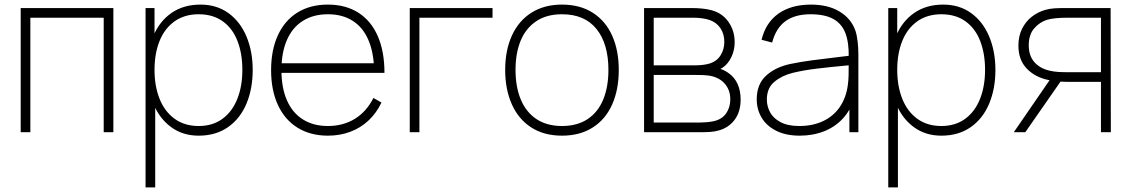

<svg xmlns="http://www.w3.org/2000/svg" viewBox="-20 -575 4921 835"><path d="M70 -540H473V0H431V-498H112V0H70Z M620 -271Q620 -354 646.8 -418.2Q673.5 -482.5 726 -518.8Q778.5 -555 852 -555Q922.5 -555 973.8 -517.8Q1025 -480.5 1052 -416Q1079 -351.5 1079 -271Q1079 -189 1051.8 -124Q1024.5 -59 971.5 -22Q918.5 15 844 15Q774.5 15 723.8 -22.5Q673 -60 646.5 -124.8Q620 -189.5 620 -271ZM613 -540H652V-115H655V240H613ZM1034 -271Q1034 -341.5 1013 -396.2Q992 -451 949.2 -482Q906.5 -513 844 -513Q782.5 -513 739.2 -482.2Q696 -451.5 674 -397Q652 -342.5 652 -271Q652 -200.5 674 -145.2Q696 -90 739.2 -58.5Q782.5 -27 844 -27Q905 -27 947.8 -58.5Q990.5 -90 1012.2 -145.2Q1034 -200.5 1034 -271Z M1159 -270Q1159 -358 1188.8 -422.2Q1218.5 -486.5 1274 -520.8Q1329.5 -555 1406 -555Q1483 -555 1538.2 -520Q1593.5 -485 1622.8 -418.2Q1652 -351.5 1652 -258H1607V-272Q1605 -349.5 1581.2 -403.2Q1557.5 -457 1513 -485Q1468.5 -513 1406 -513Q1342.5 -513 1297 -484.2Q1251.5 -455.5 1227.8 -401Q1204 -346.5 1204 -270Q1204 -193.5 1227.8 -139Q1251.5 -84.5 1297 -55.8Q1342.5 -27 1406 -27Q1472.5 -27 1523.2 -58.2Q1574 -89.5 1604 -149L1639 -129Q1617 -83 1582.5 -50.8Q1548 -18.5 1503.2 -1.8Q1458.5 15 1406 15Q1330 15 1274.2 -19.5Q1218.5 -54 1188.8 -118.2Q1159 -182.5 1159 -270ZM1186 -300H1626V-258H1186Z M1762 -540H2122V-498H1804V0H1762Z M2177 -271Q2177 -356 2206.2 -420.2Q2235.5 -484.5 2291.2 -519.8Q2347 -555 2424 -555Q2503 -555 2558.5 -519.2Q2614 -483.5 2642.5 -419.5Q2671 -355.5 2671 -271Q2671 -185 2642.2 -120.5Q2613.5 -56 2557.8 -20.5Q2502 15 2424 15Q2345.5 15 2290 -21Q2234.5 -57 2205.8 -121.8Q2177 -186.5 2177 -271ZM2626 -271Q2626 -384 2574.5 -448.5Q2523 -513 2424 -513Q2357 -513 2311.8 -482.5Q2266.5 -452 2244.2 -397.8Q2222 -343.5 2222 -271Q2222 -197 2245 -142Q2268 -87 2313.2 -57Q2358.5 -27 2424 -27Q2490.5 -27 2535.8 -57.2Q2581 -87.5 2603.5 -142.5Q2626 -197.5 2626 -271Z M2781 -540H2988Q3037 -540 3073 -531Q3121 -518.5 3148 -480Q3175 -441.5 3175 -392Q3175 -366.5 3167.5 -343.8Q3160 -321 3146 -303Q3133.5 -286 3113 -275Q3126.5 -272 3146 -259Q3174 -240 3187.5 -210.2Q3201 -180.5 3201 -143Q3201 -89 3175.2 -54.5Q3149.5 -20 3107 -8Q3088.5 -2.5 3068.5 -1.2Q3048.5 0 3023 0H2781ZM3084 -48Q3120 -56 3138 -82Q3156 -108 3156 -143Q3156 -186 3129.2 -214Q3102.5 -242 3057 -247Q3041 -249 3007 -249H2823V-42H3023Q3035 -42 3053 -43.5Q3071 -45 3084 -48ZM3067 -299Q3098 -309 3114 -334.8Q3130 -360.5 3130 -393Q3130 -427 3113.2 -452.2Q3096.5 -477.5 3066 -488Q3037 -498 2993 -498H2823V-291H3008Q3021.5 -291 3038 -293Q3054.5 -295 3067 -299Z M3271 -143Q3271 -209 3312 -246.2Q3353 -283.5 3418 -297Q3464 -306.5 3512.2 -312.8Q3560.5 -319 3639.5 -328.5Q3664.5 -331 3686 -334L3671 -324Q3672.5 -389 3656.8 -430.5Q3641 -472 3604 -492.5Q3567 -513 3505 -513Q3437 -513 3395.8 -482.8Q3354.5 -452.5 3338 -390L3292 -402Q3310 -476.5 3365.5 -515.8Q3421 -555 3507 -555Q3581 -555 3631.2 -524.8Q3681.5 -494.5 3700 -442Q3706.5 -422.5 3709.8 -394.5Q3713 -366.5 3713 -338V0H3674V-148L3694 -147Q3679.5 -96.5 3645.8 -59.8Q3612 -23 3563.8 -4Q3515.5 15 3458 15Q3397.5 15 3355.2 -6.5Q3313 -28 3292 -63.8Q3271 -99.5 3271 -143ZM3667 -204Q3670 -225 3670.5 -247Q3671 -269 3671 -301.5V-310L3693 -293L3666 -290.5Q3590 -283.5 3532 -276.5Q3474 -269.5 3427 -258Q3380.5 -246.5 3347.8 -219.2Q3315 -192 3315 -142Q3315 -113.5 3328.8 -87.2Q3342.5 -61 3374.2 -44Q3406 -27 3456 -27Q3514 -27 3559 -48Q3604 -69 3631.8 -109Q3659.5 -149 3667 -204Z M3850 -271Q3850 -354 3876.8 -418.2Q3903.5 -482.5 3956 -518.8Q4008.5 -555 4082 -555Q4152.5 -555 4203.8 -517.8Q4255 -480.5 4282 -416Q4309 -351.5 4309 -271Q4309 -189 4281.8 -124Q4254.5 -59 4201.5 -22Q4148.5 15 4074 15Q4004.5 15 3953.8 -22.5Q3903 -60 3876.5 -124.8Q3850 -189.5 3850 -271ZM3843 -540H3882V-115H3885V240H3843ZM4264 -271Q4264 -341.5 4243 -396.2Q4222 -451 4179.2 -482Q4136.5 -513 4074 -513Q4012.5 -513 3969.2 -482.2Q3926 -451.5 3904 -397Q3882 -342.5 3882 -271Q3882 -200.5 3904 -145.2Q3926 -90 3969.2 -58.5Q4012.5 -27 4074 -27Q4135 -27 4177.8 -58.5Q4220.5 -90 4242.2 -145.2Q4264 -200.5 4264 -271Z M4768 -219H4622Q4586 -219 4540 -227Q4482.5 -238.5 4445.8 -276.2Q4409 -314 4409 -377Q4409 -418 4425 -450Q4441 -482 4467.5 -502.5Q4494 -523 4526 -532Q4546 -537.5 4566 -538.8Q4586 -540 4612 -540H4810L4811 0H4768ZM4554 -240H4606L4439 0H4389ZM4768 -261V-498H4624Q4564 -498 4534 -489Q4501.5 -479 4477.8 -451.8Q4454 -424.5 4454 -378Q4454 -333 4477.8 -305.5Q4501.5 -278 4543 -268Q4562 -263.5 4581.2 -262.2Q4600.5 -261 4624 -261Z"/></svg>

Font: Tap Sans
Style: Regular
Weight: 400
Designer: Tap Payments
Foundry: Tap Payments
Version: Version 1.001;Glyphs 3.1.2 (3151)